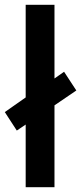

<svg xmlns="http://www.w3.org/2000/svg" viewBox="-35 -780 338 800"><path d="M72 0V-261L35 -236L-15 -313L72 -374V-760H192V-453L232 -481L283 -403L192 -341V0Z"/></svg>

Font: Noto Sans Malayalam SemiCondensed SemiBold
Style: Regular
Weight: 600
Width: 4
Designer: Jelle Bosma - Monotype Design Team
Foundry: Monotype Imaging Inc.
Version: Version 2.104; ttfautohint (v1.8.4.7-5d5b)